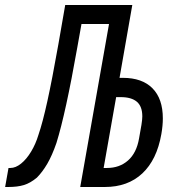

<svg xmlns="http://www.w3.org/2000/svg" viewBox="-62 -747 682 767"><path d="M263.5 -651 246.5 -556Q200.5 -295 163.5 -176Q146 -125.5 127 -93Q108 -60.5 85.5 -37.5Q59 -15.5 33.5 -7.8Q8 0 -29 0H-41.5L-28 -76H-20.5Q0.5 -76 22.2 -93.5Q44 -111 62.2 -141.2Q80.5 -171.5 91.5 -208Q108.5 -257.5 127.2 -342.8Q146 -428 171 -569L198.5 -727H466.5L415.5 -436H429Q506 -436 547.2 -394.2Q588.5 -352.5 588.5 -274Q588.5 -245 582.5 -211Q564.5 -108.5 506.5 -54.2Q448.5 0 357 0H258.5L373.5 -651ZM493.5 -194 503 -248Q506.5 -270 506.5 -282Q506.5 -322 484.8 -340.5Q463 -359 420.5 -359H402L352 -76H365.5Q415.5 -76 449.5 -106Q483.5 -136 493.5 -194Z"/></svg>

Font: JuliaMono
Style: Italic
Weight: 400
Italic angle: -9°
Monospace: yes
Designer: cormullion
Foundry: corm
Version: Version 0.057; ttfautohint (v1.8.4)